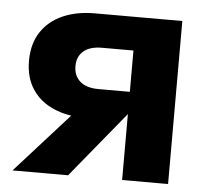

<svg xmlns="http://www.w3.org/2000/svg" viewBox="-43 -571 659 616"><g transform="rotate(5 286.0 -262.5)"><path d="M372 0V-224H303L288 -188H238Q180 -188 135.5 -207Q91 -226 66 -263.5Q41 -301 41 -355Q41 -410 66 -448Q91 -486 135.5 -505.5Q180 -525 238 -525H520V0ZM19 0 252 -259 407 -255 198 0ZM271 -284H372V-417H271Q232 -417 211.5 -399.5Q191 -382 191 -351Q191 -320 211.5 -302Q232 -284 271 -284Z"/></g></svg>

Font: TikTok Sans 24pt
Style: Bold
Weight: 700
Version: Version 4.000